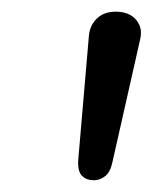

<svg xmlns="http://www.w3.org/2000/svg" viewBox="-20 -732 263 331"><path d="M141.9 -421.3Q128.9 -421.3 121.4 -428.9Q113.8 -436.4 114.8 -455.4L133.3 -670.6Q134.8 -688.1 146.9 -700Q159.1 -711.9 179.6 -711.9Q194.7 -711.9 205.1 -705.9Q215.6 -699.8 220.4 -688.6Q225.3 -677.4 220.9 -660.9L173.5 -451.1Q170.1 -435.5 161.4 -428.4Q152.6 -421.3 141.9 -421.3Z"/></svg>

Font: Nunito ExtraLight
Style: Italic
Weight: 200
Italic angle: -9°
Designer: Vernon Adams
Foundry: Vernon Adams
Version: Version 3.602